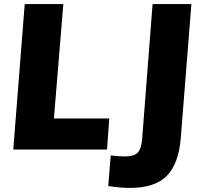

<svg xmlns="http://www.w3.org/2000/svg" viewBox="-20 -732 984 940"><path d="M101 -712H290L244 -152H515L504 0H45ZM522 29Q567 34 591 34Q636 34 654 15.5Q672 -3 676 -53L727 -712H917L865 -56Q855 69 797 128.5Q739 188 616 188Q569 188 510 179Z"/></svg>

Font: Muli Black
Style: Italic
Weight: 900
Italic angle: -4.541°
Designer: Vernon Adams
Foundry: Vernon Adams
Version: Version 2.001